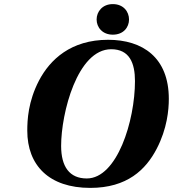

<svg xmlns="http://www.w3.org/2000/svg" viewBox="-20 -901 843 936"><path d="M451 -806C451 -768 479 -732 530 -732C582 -732 609 -768 609 -806C609 -844 582 -881 530 -881C479 -881 451 -844 451 -806ZM113 -264C113 -95 219 15 420 15C600 15 691 -74 744 -176C795 -274 803 -366 803 -419C803 -621 675 -707 507 -707C326 -707 224 -611 170 -508C117 -406 113 -316 113 -264ZM278 -190C278 -349 357 -661 522 -661C611 -661 638 -594 638 -506C638 -312 551 -31 403 -31C319 -31 278 -88 278 -190Z"/></svg>

Font: Heuristica
Style: Bold Italic
Weight: 700
Italic angle: -13°
Version: Version 1.0.1